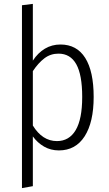

<svg xmlns="http://www.w3.org/2000/svg" viewBox="-20 -763 559 988"><path d="M462 -264Q462 -134 415.5 -61.5Q369 11 283 11Q241 11 207 -8.5Q173 -28 149 -61V195L93 205V-736L149 -743V-451Q175 -491 211 -512.5Q247 -534 291 -534Q375 -534 418.5 -465Q462 -396 462 -264ZM403 -264Q403 -378 372.5 -432.5Q342 -487 281 -487Q240 -487 208.5 -463Q177 -439 149 -397V-117Q198 -37 273 -37Q336 -37 369.5 -93.5Q403 -150 403 -264Z"/></svg>

Font: Fira Sans Condensed Light
Style: Regular
Weight: 300
Width: 3
Designer: bBox Type GmbH & Carrois Corporate GbR & Edenspiekermann AG
Foundry: bBox Type GmbH & Carrois Corporate GbR & Edenspiekermann AG
Version: Version 4.301